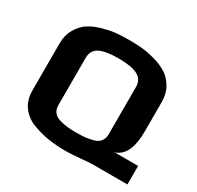

<svg xmlns="http://www.w3.org/2000/svg" viewBox="-145 -827 1030 1004"><g transform="rotate(30 370.0 -324.5)"><path d="M672 -462C672 -496 664.7 -525.5 650 -550.5C635.3 -575.5 617.3 -594.7 596 -608C574.7 -621.3 549 -632.2 519 -640.5C489 -648.8 462.2 -654 438.5 -656C414.8 -658 389.7 -659 363 -659C337 -659 312.3 -658 289 -656C265.7 -654 239 -648.8 209 -640.5C179 -632.2 153.5 -621.3 132.5 -608C111.5 -594.7 93.5 -575.3 78.5 -550C63.5 -524.7 56 -495.3 56 -462V-178C56 -138.7 66.2 -105.7 86.5 -79C106.8 -52.3 134.2 -33 168.5 -21C202.8 -9 235.2 -0.8 265.5 3.5C295.8 7.8 328.3 10 363 10C387.7 10 417 8.3 451 5C485 1.7 507.7 0 519 0H732V-112H590C644.7 -129.3 672 -187 672 -285ZM516 -178C516 -161.3 511.8 -147.5 503.5 -136.5C495.2 -125.5 483 -117.7 467 -113C451 -108.3 435.5 -105.2 420.5 -103.5C405.5 -101.8 387 -101 365 -101C343 -101 324.5 -101.8 309.5 -103.5C294.5 -105.2 278.8 -108.3 262.5 -113C246.2 -117.7 233.7 -125.5 225 -136.5C216.3 -147.5 212 -161.3 212 -178V-463C212 -495 224.7 -517.2 250 -529.5C275.3 -541.8 313.3 -548 364 -548C414 -548 451.8 -541.7 477.5 -529C503.2 -516.3 516 -494.3 516 -463Z"/></g></svg>

Font: Play
Style: Bold
Weight: 700
Designer: Jonas Hecksher
Foundry: Jonas Hecksher, Playtypeª, e-types AS
Version: Version 1.002